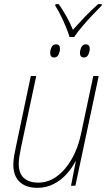

<svg xmlns="http://www.w3.org/2000/svg" viewBox="-20 -892 522 922"><path d="M314 -714Q308 -735 296.5 -763Q285 -791 271 -819Q257 -847 245 -865L247 -872H262Q281 -846 299.5 -812.5Q318 -779 330 -749Q355 -777 387 -810.5Q419 -844 451 -872H469L468 -865Q448 -845 423 -818.5Q398 -792 374.5 -764.5Q351 -737 336 -714ZM240 -616Q221 -616 221 -638Q221 -651 227.5 -665Q234 -679 249 -679Q268 -679 268 -658Q268 -645 261.5 -630.5Q255 -616 240 -616ZM383 -616Q364 -616 364 -638Q364 -651 370.5 -665Q377 -679 392 -679Q411 -679 411 -658Q411 -645 404.5 -630.5Q398 -616 383 -616ZM160 10Q105 10 74.5 -18.5Q44 -47 44 -102Q44 -120 48 -144Q52 -168 57 -190L128 -527H154L81 -184Q77 -163 73.5 -143Q70 -123 70 -105Q70 -59 95 -37Q120 -15 164 -15Q212 -15 253.5 -45.5Q295 -76 325 -129Q355 -182 369 -249L428 -527H454L342 0H321L344 -117H342Q327 -87 301 -57.5Q275 -28 239 -9Q203 10 160 10Z"/></svg>

Font: Noto Sans SemiCondensed Thin
Style: Italic
Weight: 100
Width: 4
Italic angle: -12°
Designer: Monotype Design Team
Foundry: Monotype Imaging Inc.
Version: Version 2.013; ttfautohint (v1.8.4.7-5d5b)